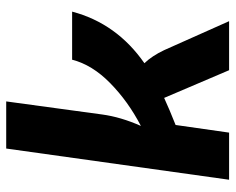

<svg xmlns="http://www.w3.org/2000/svg" viewBox="-88 -652 740 603"><g transform="rotate(-90 281.5 -350.0)"><path d="M396 -493H547Q510 -353 385 -266Q408 -242 426 -204L517 0H363L276 -204Q239 -187 191 -168L167 0H19L117 -700H265L224 -399Q216 -340 188 -277Q265 -317 322.5 -373.5Q380 -430 396 -493Z"/></g></svg>

Font: Exo 2.0
Style: Bold Italic
Weight: 700
Italic angle: -8°
Designer: Natanael Gama
Version: Version 1.001;PS 001.001;hotconv 1.0.70;makeotf.lib2.5.58329